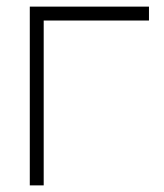

<svg xmlns="http://www.w3.org/2000/svg" viewBox="-20 -560 495 580"><path d="M70 0V-540H430V-498H112V0Z"/></svg>

Font: Manrope ExtraLight
Style: Regular
Weight: 200
Designer: Mikhail Sharanda
Foundry: Mikhail Sharanda
Version: Version 4.505